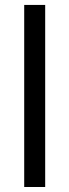

<svg xmlns="http://www.w3.org/2000/svg" viewBox="-20 -747 277 767"><path d="M160.5 0H76.7V-727.3H160.5Z"/></svg>

Font: Fast_Sans-Dotted
Style: Regular
Weight: 400
Version: Version 3.018